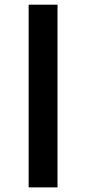

<svg xmlns="http://www.w3.org/2000/svg" viewBox="-20 -687 373 832"><path d="M104.2 125V-666.7H229.2V125Z"/></svg>

Font: Afacad Flux Black
Style: Regular
Weight: 900
Designer: Kristian Moeller
Foundry: Dicotype
Version: Version 1.100